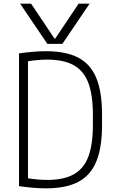

<svg xmlns="http://www.w3.org/2000/svg" viewBox="-20 -1020 640 1050"><path d="M231 10Q168 10 84 -2V-728Q168 -740 231 -740Q340 -740 407.5 -705Q475 -670 506.5 -594Q538 -518 538 -395V-335Q538 -213 506.5 -136.5Q475 -60 407.5 -25Q340 10 231 10ZM133 -45Q190 -36 238 -36Q328 -36 383 -66.5Q438 -97 463 -163Q488 -229 488 -337V-393Q488 -501 463 -567Q438 -633 383 -663.5Q328 -694 238 -694Q190 -694 133 -685ZM90 -1000 239 -780H321L470 -1000H410L282 -809H278L150 -1000Z"/></svg>

Font: M PLUS Code Latin 60 Light
Style: Regular
Weight: 300
Width: 7
Monospace: yes
Designer: Coji Morishita
Foundry: UNDERFOREST DESIGN
Version: Version 1.005; ttfautohint (v1.8.3)